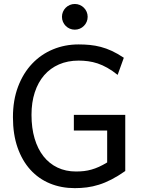

<svg xmlns="http://www.w3.org/2000/svg" viewBox="-20 -953 733 985"><path d="M622.6 -75.7Q585 -49.3 551.8 -32.2Q518.6 -15.1 487.3 -5.4Q456.1 4.4 425.8 8.3Q395.5 12.2 363.8 12.2Q294.4 12.2 236.3 -11.7Q178.2 -35.6 136 -82Q93.8 -128.4 70.1 -196Q46.4 -263.7 46.4 -351.6Q46.4 -439.5 72.8 -508.8Q99.1 -578.1 144.8 -626.2Q190.4 -674.3 251.7 -699.7Q313 -725.1 383.3 -725.1Q413.1 -725.1 440.9 -722.4Q468.8 -719.7 496.8 -712.4Q524.9 -705.1 554 -691.7Q583 -678.2 615.2 -656.7L583.5 -568.8Q556.2 -590.8 530.5 -605.2Q504.9 -619.6 480.5 -627.7Q456.1 -635.7 431.9 -638.9Q407.7 -642.1 383.3 -642.1Q327.6 -642.1 282.7 -622.6Q237.8 -603 206.5 -566.9Q175.3 -530.8 158.4 -479.2Q141.6 -427.7 141.6 -363.8Q141.6 -296.4 157.5 -242.7Q173.3 -189 203.1 -151.1Q232.9 -113.3 275.1 -93.3Q317.4 -73.2 369.6 -73.2Q391.6 -73.2 410.9 -75.4Q430.2 -77.6 449.2 -83Q468.3 -88.4 487.8 -97.2Q507.3 -106 529.8 -119.6V-283.2H358.9V-363.8H622.6ZM297.9 -866.7Q297.9 -880.4 303 -892.3Q308.1 -904.3 317.1 -913.3Q326.2 -922.4 338.1 -927.5Q350.1 -932.6 363.8 -932.6Q377.4 -932.6 389.4 -927.5Q401.4 -922.4 410.4 -913.3Q419.4 -904.3 424.6 -892.3Q429.7 -880.4 429.7 -866.7Q429.7 -853 424.6 -841.1Q419.4 -829.1 410.4 -820.1Q401.4 -811 389.4 -805.9Q377.4 -800.8 363.8 -800.8Q350.1 -800.8 338.1 -805.9Q326.2 -811 317.1 -820.1Q308.1 -829.1 303 -841.1Q297.9 -853 297.9 -866.7Z"/></svg>

Font: Andika FrenchTight
Style: Regular
Weight: 400
Designer: Victor Gaultney, Annie Olsen, Julie Remington, Don Collingsworth, Eric Hays, Becca Hirsbrunner
Foundry: SIL International
Version: Version 5.000 ; Dig1 Dig4Opn Dig7 LnSpcTght